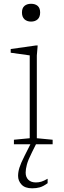

<svg xmlns="http://www.w3.org/2000/svg" viewBox="-20 -762 337 1014"><path d="M144 -648Q122.5 -648 109.2 -660.2Q96 -672.5 96 -696Q96 -719.5 109.2 -730.8Q122.5 -742 144 -742Q166 -742 179 -730.8Q192 -719.5 192 -696Q192 -672.5 179 -660.2Q166 -648 144 -648ZM149.5 41Q128 83.5 121.8 107.8Q115.5 132 115.5 149.5Q115.5 173.5 129.8 187.5Q144 201.5 169.5 201.5Q184.5 201.5 198 197.5Q211.5 193.5 231.5 182V205.5Q208 222.5 189.8 227.5Q171.5 232.5 150 232.5Q112 232.5 93.8 212.8Q75.5 193 75.5 167Q75.5 146.5 82.5 123.8Q89.5 101 109.5 61.5L140.5 0H53.5V-24L137 -32V-469.5L36.5 -483.5V-503L170.5 -522H179L174.5 -469V-32L258 -24V0H170Z"/></svg>

Font: Newsreader Caption ExtraLight
Style: Regular
Weight: 275
Designer: Hugues Gentile
Foundry: Production Type
Version: Version 1.001